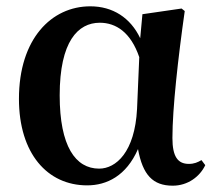

<svg xmlns="http://www.w3.org/2000/svg" viewBox="-20 -572 685 608"><path d="M256 15C318 15 380 -15 417 -100C432 -18 464 16 527 16C575 16 613 -13 630 -49L618 -65C606 -58 595 -53 578 -53C543 -53 526 -76 526 -135C526 -229 544 -389 565 -537L555 -545L431 -527L424 -451C393 -516 337 -552 266 -552C143 -552 40 -449 40 -259C40 -86 130 15 256 15ZM421 -391 414 -227C407 -90 347 -38 294 -38C219 -38 169 -109 169 -270C169 -441 227 -500 296 -500C347 -500 394 -470 421 -391Z"/></svg>

Font: Noto Serif CJK KR
Style: Bold
Weight: 700
Designer: Ryoko NISHIZUKA 西塚涼子 (kana & ideographs); Frank Grießhammer (Latin, Greek & Cyrillic); Wenlong ZHANG 张文龙 (bopomofo); San
Foundry: Adobe
Version: Version 2.001;hotconv 1.1.0;makeotfexe 2.6.0